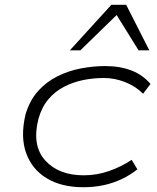

<svg xmlns="http://www.w3.org/2000/svg" viewBox="-20 -777 658 805"><path d="M329 8Q238 8 176 -29.5Q114 -67 89.5 -135.5Q65 -204 87 -297Q104 -355 138.5 -394Q173 -433 219.5 -456.5Q266 -480 318.5 -490Q371 -500 421 -500Q483 -500 531 -481.5Q579 -463 611 -425L580 -384Q548 -416 504 -433Q460 -450 416 -450Q372 -450 329.5 -441.5Q287 -433 249 -413.5Q211 -394 183 -361Q155 -328 141 -278Q113 -167 169.5 -104.5Q226 -42 331 -42Q386 -42 437.5 -60Q489 -78 532 -107L556 -67Q526 -43 490 -26Q454 -9 414 -0.5Q374 8 329 8ZM273 -566 447 -757H509L606 -566H561L469 -714L317 -566Z"/></svg>

Font: Nunito Sans 7pt Expanded ExtraLight
Style: Italic
Weight: 250
Width: 7
Italic angle: -9°
Designer: Vernon Adams
Foundry: Vernon Adams
Version: Version 3.101;gftools[0.9.27]